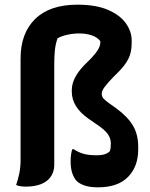

<svg xmlns="http://www.w3.org/2000/svg" viewBox="-20 -789 640 821"><path d="M311 -769Q391 -769 442.5 -746.5Q494 -724 518.5 -689Q543 -654 543 -617V-604Q543 -564 528.5 -536.5Q514 -509 488 -483L464 -459Q438 -432 426.5 -416Q415 -400 415 -389Q415 -375 424 -366Q433 -357 450 -345L477 -326Q527 -289 549 -251Q571 -213 571 -162V-150Q571 -77 527.5 -32.5Q484 12 399 12Q365 12 342.5 4.5Q320 -3 308 -15Q297 -26 289.5 -47Q282 -68 282 -99Q282 -116 284 -129Q286 -142 289 -151H295Q316 -137 338.5 -131Q361 -125 394 -125Q434 -125 450 -143Q454 -155 454 -175Q454 -198 440 -217Q426 -236 388 -261L359 -281Q287 -331 287 -397V-404Q287 -454 338 -508L372 -542Q393 -565 401.5 -581Q410 -597 409 -613Q396 -630 372 -638Q348 -646 319 -646Q294 -646 268.5 -640.5Q243 -635 226 -625Q218 -602 215 -577.5Q212 -553 212 -512V-86Q212 -41 180.5 -16Q149 9 89 9Q80 9 69 7.5Q58 6 49 2Q57 -21 62.5 -47.5Q68 -74 68 -106V-539Q68 -647 130.5 -708Q193 -769 311 -769Z"/></svg>

Font: Recursive Sn Csl St
Style: Bold
Weight: 700
Version: Version 1.079;hotconv 1.0.112;makeotfexe 2.5.65598; ttfautoh